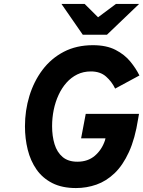

<svg xmlns="http://www.w3.org/2000/svg" viewBox="-20 -941 726 973"><path d="M365 12Q294.5 12 245 -13.2Q195.5 -38.5 165 -82.2Q134.5 -126 120.5 -182.5Q106.5 -239 106.5 -301Q106.5 -381 129 -454.8Q151.5 -528.5 195.2 -586.8Q239 -645 303.2 -678.5Q367.5 -712 451 -712Q519.5 -712 565.5 -688.2Q611.5 -664.5 640.5 -629Q669.5 -593.5 686.5 -558.5L563.5 -492Q546.5 -527.5 517.2 -553.2Q488 -579 440.5 -579Q402.5 -579 371.5 -563.8Q340.5 -548.5 316.8 -521.8Q293 -495 276.8 -459.8Q260.5 -424.5 252.2 -384Q244 -343.5 244 -301.5Q244 -251 256.5 -210.2Q269 -169.5 297.2 -145.5Q325.5 -121.5 372 -121.5Q425.5 -121.5 460.8 -151.8Q496 -182 512 -229.5L514.5 -240H391L414.5 -364H684.5L680 -338.5Q664.5 -238.5 633.5 -170.8Q602.5 -103 560.5 -63Q518.5 -23 468.8 -5.5Q419 12 365 12ZM399.5 -765 291.5 -921H409L477 -853.5L567.5 -921H685L522 -765Z"/></svg>

Font: Overpass ExtraBold
Style: Italic
Weight: 800
Italic angle: -10°
Designer: Delve Withrington, Dave Bailey, Thomas Jockin
Foundry: Delve Fonts LLC
Version: Version 4.000